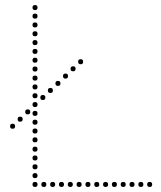

<svg xmlns="http://www.w3.org/2000/svg" viewBox="-20 -746 637 762"><path d="M150 -349Q140 -349 140 -359Q140 -369 150 -369Q160 -369 160 -359Q160 -349 150 -349ZM180 -377Q170 -377 170 -387Q170 -397 180 -397Q190 -397 190 -387Q190 -377 180 -377ZM210 -405Q200 -405 200 -415Q200 -425 210 -425Q220 -425 220 -415Q220 -405 210 -405ZM240 -434Q230 -434 230 -444Q230 -454 240 -454Q250 -454 250 -444Q250 -434 240 -434ZM270 -463Q260 -463 260 -473Q260 -483 270 -483Q280 -483 280 -473Q280 -463 270 -463ZM300 -491Q290 -491 290 -501Q290 -511 300 -511Q310 -511 310 -501Q310 -491 300 -491ZM30 -235Q20 -235 20 -245Q20 -255 30 -255Q40 -255 40 -245Q40 -235 30 -235ZM60 -263Q50 -263 50 -273Q50 -283 60 -283Q70 -283 70 -273Q70 -263 60 -263ZM90 -292Q80 -292 80 -302Q80 -312 90 -312Q100 -312 100 -302Q100 -292 90 -292ZM119 -706Q109 -706 109 -716Q109 -726 119 -726Q129 -726 129 -716Q129 -706 119 -706ZM119 -672Q109 -672 109 -682Q109 -692 119 -692Q129 -692 129 -682Q129 -672 119 -672ZM119 -637Q109 -637 109 -647Q109 -657 119 -657Q129 -657 129 -647Q129 -637 119 -637ZM119 -602Q109 -602 109 -612Q109 -622 119 -622Q129 -622 129 -612Q129 -602 119 -602ZM119 -567Q109 -567 109 -577Q109 -587 119 -587Q129 -587 129 -577Q129 -567 119 -567ZM119 -532Q109 -532 109 -542Q109 -552 119 -552Q129 -552 129 -542Q129 -532 119 -532ZM119 -497Q109 -497 109 -507Q109 -517 119 -517Q129 -517 129 -507Q129 -497 119 -497ZM119 -462Q109 -462 109 -472Q109 -482 119 -482Q129 -482 129 -472Q129 -462 119 -462ZM119 -426Q109 -426 109 -436Q109 -446 119 -446Q129 -446 129 -436Q129 -426 119 -426ZM119 -391Q109 -391 109 -401Q109 -411 119 -411Q129 -411 129 -401Q129 -391 119 -391ZM119 -356Q109 -356 109 -366Q109 -376 119 -376Q129 -376 129 -366Q129 -356 119 -356ZM119 -321Q109 -321 109 -331Q109 -341 119 -341Q129 -341 129 -331Q129 -321 119 -321ZM119 -286Q109 -286 109 -296Q109 -306 119 -306Q129 -306 129 -296Q129 -286 119 -286ZM119 -251Q109 -251 109 -261Q109 -271 119 -271Q129 -271 129 -261Q129 -251 119 -251ZM119 -216Q109 -216 109 -226Q109 -236 119 -236Q129 -236 129 -226Q129 -216 119 -216ZM119 -181Q109 -181 109 -191Q109 -201 119 -201Q129 -201 129 -191Q129 -181 119 -181ZM119 -144Q109 -144 109 -154Q109 -164 119 -164Q129 -164 129 -154Q129 -144 119 -144ZM119 -109Q109 -109 109 -119Q109 -129 119 -129Q129 -129 129 -119Q129 -109 119 -109ZM119 -74Q109 -74 109 -84Q109 -94 119 -94Q129 -94 129 -84Q129 -74 119 -74ZM119 -39Q109 -39 109 -49Q109 -59 119 -59Q129 -59 129 -49Q129 -39 119 -39ZM119 -4Q109 -4 109 -14Q109 -24 119 -24Q129 -24 129 -14Q129 -4 119 -4ZM154 -4Q144 -4 144 -14Q144 -24 154 -24Q164 -24 164 -14Q164 -4 154 -4ZM189 -4Q179 -4 179 -14Q179 -24 189 -24Q199 -24 199 -14Q199 -4 189 -4ZM224 -4Q214 -4 214 -14Q214 -24 224 -24Q234 -24 234 -14Q234 -4 224 -4ZM259 -4Q249 -4 249 -14Q249 -24 259 -24Q269 -24 269 -14Q269 -4 259 -4ZM294 -4Q284 -4 284 -14Q284 -24 294 -24Q304 -24 304 -14Q304 -4 294 -4ZM329 -4Q319 -4 319 -14Q319 -24 329 -24Q339 -24 339 -14Q339 -4 329 -4ZM364 -4Q354 -4 354 -14Q354 -24 364 -24Q374 -24 374 -14Q374 -4 364 -4ZM399 -4Q389 -4 389 -14Q389 -24 399 -24Q409 -24 409 -14Q409 -4 399 -4ZM434 -4Q424 -4 424 -14Q424 -24 434 -24Q444 -24 444 -14Q444 -4 434 -4ZM469 -4Q459 -4 459 -14Q459 -24 469 -24Q479 -24 479 -14Q479 -4 469 -4ZM504 -4Q494 -4 494 -14Q494 -24 504 -24Q514 -24 514 -14Q514 -4 504 -4ZM539 -4Q529 -4 529 -14Q529 -24 539 -24Q549 -24 549 -14Q549 -4 539 -4ZM574 -4Q564 -4 564 -14Q564 -24 574 -24Q584 -24 584 -14Q584 -4 574 -4Z"/></svg>

Font: Raleway Dots 
Style: Regular
Weight: 400
Version: Version 1.000